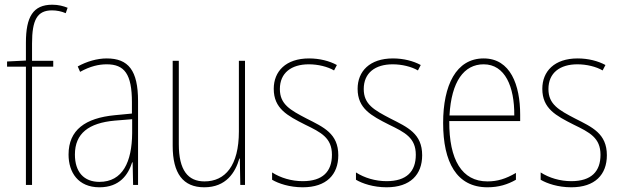

<svg xmlns="http://www.w3.org/2000/svg" viewBox="-20 -785 2634 815"><path d="M206 -502V-527H116V-600C116 -701 138 -741 201 -741C220 -741 241 -737 259 -729L267 -752C250 -759 228 -765 202 -765C120 -765 90 -713 90 -604V-528L10 -524V-502H90V0H116V-502Z M433 -537C392 -537 348 -524 310 -503L320 -480C363 -504 400 -512 433 -512C508 -512 540 -471 540 -351V-303L467 -296C343 -284 271 -234 271 -129C271 -53 312 10 402 10C488 10 524 -43 541 -96H543L545 0H566V-356C566 -486 525 -537 433 -537ZM467 -273 541 -279V-220C540 -98 501 -13 402 -13C336 -13 298 -55 298 -129C298 -219 357 -263 467 -273Z M1020 -527H994V-227C994 -82 936 -15 848 -15C778 -15 739 -62 739 -173V-527H713V-166C713 -49 757 10 847 10C940 10 979 -53 996 -112H998L1000 0H1020Z M1416 -126C1416 -218 1354 -245 1281 -282C1212 -318 1168 -342 1168 -407C1168 -476 1217 -512 1291 -512C1330 -512 1371 -502 1398 -486L1410 -509C1379 -526 1337 -537 1292 -537C1193 -537 1142 -482 1142 -408C1142 -324 1200 -294 1275 -256C1343 -223 1389 -200 1389 -128C1389 -57 1350 -16 1265 -16C1217 -16 1171 -30 1135 -53V-22C1162 -6 1209 10 1265 10C1366 10 1416 -44 1416 -126Z M1772 -126C1772 -218 1710 -245 1637 -282C1568 -318 1524 -342 1524 -407C1524 -476 1573 -512 1647 -512C1686 -512 1727 -502 1754 -486L1766 -509C1735 -526 1693 -537 1648 -537C1549 -537 1498 -482 1498 -408C1498 -324 1556 -294 1631 -256C1699 -223 1745 -200 1745 -128C1745 -57 1706 -16 1621 -16C1573 -16 1527 -30 1491 -53V-22C1518 -6 1565 10 1621 10C1722 10 1772 -44 1772 -126Z M2033 -537C1916 -537 1861 -423 1861 -263C1861 -97 1918 10 2049 10C2097 10 2135 -2 2170 -22V-51C2127 -26 2092 -15 2049 -15C1941 -15 1886 -106 1887 -271H2188V-298C2188 -424 2147 -537 2033 -537ZM2033 -512C2124 -512 2164 -417 2163 -295H1888C1896 -440 1950 -512 2033 -512Z M2556 -126C2556 -218 2494 -245 2421 -282C2352 -318 2308 -342 2308 -407C2308 -476 2357 -512 2431 -512C2470 -512 2511 -502 2538 -486L2550 -509C2519 -526 2477 -537 2432 -537C2333 -537 2282 -482 2282 -408C2282 -324 2340 -294 2415 -256C2483 -223 2529 -200 2529 -128C2529 -57 2490 -16 2405 -16C2357 -16 2311 -30 2275 -53V-22C2302 -6 2349 10 2405 10C2506 10 2556 -44 2556 -126Z"/></svg>

Font: Noto Sans Gurmukhi Condensed Thin
Style: Regular
Weight: 100
Width: 3
Designer: Jelle Bosma - Monotype Design Team
Foundry: Monotype Imaging Inc.
Version: Version 2.004